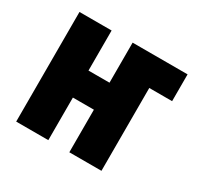

<svg xmlns="http://www.w3.org/2000/svg" viewBox="-125 -696 859 839"><g transform="rotate(30 305.0 -276.5)"><path d="M49.8 0V-553.2H211.9V-351.1H317.9V-553.2H595.2V-418H480V0H317.9V-214.8H211.9V0Z"/></g></svg>

Font: Open Sans Condensed ExtraBold
Style: Regular
Weight: 800
Width: 3
Designer: Monotype Design Team
Foundry: Monotype Imaging Inc.
Version: Version 3.000; ttfautohint (v1.8.4)